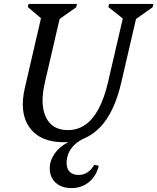

<svg xmlns="http://www.w3.org/2000/svg" viewBox="-20 -710 803 980"><path d="M320 122Q320 151 336 167Q352 183 381 183Q431 183 461 131L484 136Q472 188 434.5 219Q397 250 345 250Q294 250 264 222.5Q234 195 234 149Q234 110 258.5 74.5Q283 39 326 17V-21H419V-8Q371 12 345.5 45.5Q320 79 320 122ZM107 -262 197 -651 221 -590 122 -674 126 -690H373L369 -673L253 -591L293 -651L209 -289Q183 -177 214.5 -111.5Q246 -46 326 -46Q376 -46 415 -73Q454 -100 483 -154Q512 -208 531 -289L615 -651L639 -590L533 -674L537 -690H763L759 -673L643 -591L683 -651L599 -289Q529 16 306 16Q185 16 131 -59Q77 -134 107 -262Z"/></svg>

Font: Platypi Light
Style: Italic
Weight: 300
Italic angle: -13°
Designer: David Sargent
Foundry: Bolt Cutter Type
Version: Version 1.200